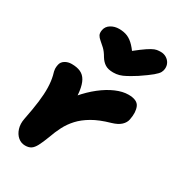

<svg xmlns="http://www.w3.org/2000/svg" viewBox="-195 -936 980 1068"><g transform="rotate(30 295.0 -402.5)"><path d="M129 12Q103 12 83 -5Q63 -22 54 -51Q45 -80 52 -115Q66 -185 72.5 -237Q79 -289 78 -329.5Q77 -370 69 -403Q61 -429 60.5 -441.5Q60 -454 63 -468Q67 -488 85.5 -499.5Q104 -511 128 -511Q162 -511 185 -500.5Q208 -490 221.5 -466Q235 -442 240.5 -402Q246 -362 244 -303L165 -265Q197 -322 237 -369Q277 -416 320.5 -450Q364 -484 407 -502.5Q450 -521 487 -521Q544 -521 558 -488.5Q572 -456 562 -406Q558 -384 539 -366Q520 -348 482 -337Q415 -318 371.5 -292.5Q328 -267 300 -236.5Q272 -206 254 -171Q236 -136 222 -96Q206 -54 193.5 -30.5Q181 -7 166.5 2.5Q152 12 129 12ZM523 -817Q543 -817 559 -807.5Q575 -798 583.5 -782Q592 -766 590 -746Q589 -734 582.5 -722Q576 -710 553.5 -691Q531 -672 482 -639Q450 -619 428 -607Q406 -595 388 -590Q370 -585 350 -585Q317 -585 297.5 -597.5Q278 -610 264 -633Q248 -661 231.5 -676.5Q215 -692 201.5 -703Q188 -714 181.5 -726Q175 -738 179 -759Q184 -784 207 -798Q230 -812 259 -812Q290 -812 313.5 -802Q337 -792 359.5 -768Q382 -744 408 -702L336 -704Q386 -746 417 -769Q448 -792 467 -802.5Q486 -813 498.5 -815Q511 -817 523 -817Z"/></g></svg>

Font: Shantell Sans ExtraBold
Style: Italic
Weight: 800
Italic angle: -11°
Designer: Stephen Nixon, Anya Danilova, Shantell Martin
Foundry: Arrow Type
Version: Version 1.011;[c5ecc13dd]